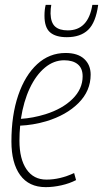

<svg xmlns="http://www.w3.org/2000/svg" viewBox="-20 -760 424 790"><path d="M293 -19Q266 -5 232.5 2.5Q199 10 168 10Q99 10 63 -39.5Q27 -89 27 -178Q27 -286 55 -368Q83 -450 133 -496Q183 -542 250 -542Q300 -542 326.5 -517.5Q353 -493 353 -453Q353 -386 303 -336Q253 -286 170 -261Q143 -253 115.5 -248.5Q88 -244 63 -243Q60 -213 60 -181Q60 -106 89 -63.5Q118 -21 171 -21Q227 -21 285 -48ZM244 -512Q201 -512 164.5 -481.5Q128 -451 102.5 -397Q77 -343 66 -271Q115 -274 167 -290Q237 -312 278.5 -353Q320 -394 320 -446Q320 -479 300 -495.5Q280 -512 244 -512ZM255 -607Q209 -607 186 -627Q163 -647 163 -695Q163 -721 168 -740H191Q188 -725 188 -704Q189 -667 206.5 -651Q224 -635 259 -635Q343 -635 360 -740H384Q374 -667 342.5 -637Q311 -607 255 -607Z"/></svg>

Font: Georama SemiCondensed ExtraLight
Style: Italic
Weight: 200
Width: 4
Italic angle: -9°
Designer: Jean-Baptiste Levee
Foundry: Production Type
Version: Version 1.000